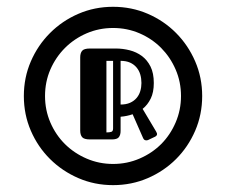

<svg xmlns="http://www.w3.org/2000/svg" viewBox="-20 -745 662 562"><path d="M49.8 -463.9Q49.8 -518.1 70.3 -565.4Q90.8 -612.8 126.5 -648.4Q162.1 -684.1 209.5 -704.6Q256.8 -725.1 311 -725.1Q365.2 -725.1 412.6 -704.6Q460 -684.1 495.4 -648.4Q530.8 -612.8 551.3 -565.4Q571.8 -518.1 571.8 -463.9Q571.8 -409.7 551.3 -362.3Q530.8 -314.9 495.4 -279.5Q460 -244.1 412.6 -223.6Q365.2 -203.1 311 -203.1Q256.8 -203.1 209.5 -223.6Q162.1 -244.1 126.5 -279.5Q90.8 -314.9 70.3 -362.3Q49.8 -409.7 49.8 -463.9ZM111.8 -463.9Q111.8 -422.9 127.4 -386.5Q143.1 -350.1 170.2 -323.2Q197.3 -296.4 233.6 -280.8Q270 -265.1 311 -265.1Q352.1 -265.1 388.4 -280.8Q424.8 -296.4 451.7 -323.2Q478.5 -350.1 494.1 -386.5Q509.8 -422.9 509.8 -463.9Q509.8 -505.4 494.1 -541.5Q478.5 -577.6 451.7 -604.7Q424.8 -631.8 388.4 -647.5Q352.1 -663.1 311 -663.1Q270 -663.1 233.6 -647.5Q197.3 -631.8 170.2 -604.7Q143.1 -577.6 127.4 -541.5Q111.8 -505.4 111.8 -463.9ZM214.8 -577.1Q214.8 -589.8 220.5 -596.4Q226.1 -603 243.2 -603H318.8Q339.4 -603 359.4 -597.9Q379.4 -592.8 395.3 -581.1Q411.1 -569.3 420.7 -550Q430.2 -530.8 430.2 -502Q430.2 -474.6 421.1 -456.3Q412.1 -438 397.5 -426.3L437 -359.9Q440.4 -354.5 439.5 -350.8Q438.5 -347.2 434.6 -345.2L413.1 -335Q409.7 -333.5 405.5 -334.5Q401.4 -335.4 398.9 -340.8L368.2 -410.6Q351.6 -404.8 333 -403.3V-361.8Q333 -350.1 327.9 -343.5Q322.8 -336.9 307.6 -336.9H243.2Q226.1 -336.9 220.5 -343.5Q214.8 -350.1 214.8 -362.8ZM333 -439Q349.1 -439 360.6 -444.1Q372.1 -449.2 379.6 -458Q387.2 -466.8 390.6 -478.3Q394 -489.7 394 -502Q394 -515.1 390.6 -526.9Q387.2 -538.6 379.6 -547.6Q372.1 -556.6 360.6 -561.8Q349.1 -566.9 333 -566.9ZM311 -566.9H291.5V-357.4Q300.8 -357.4 305.9 -359.1Q311 -360.8 311 -369.1Z"/></svg>

Font: Fascinate Inline
Style: Regular
Weight: 900
Designer: Astigmatic (AOETI)
Foundry: Astigmatic (AOETI)
Version: Version 1.000